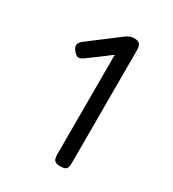

<svg xmlns="http://www.w3.org/2000/svg" viewBox="-130 -761 582 646"><g transform="rotate(30 160.5 -438.0)"><path d="M202 -189Q192 -189 185.5 -192Q179 -195 176.5 -201.5Q174 -208 174 -219V-606Q155 -591 135 -576.5Q115 -562 95 -547Q82 -537 73.5 -536.5Q65 -536 54 -549Q44 -561 45 -570.5Q46 -580 59 -590L174 -677Q182 -682 188.5 -684.5Q195 -687 203 -687Q219 -687 225 -680Q231 -673 231 -656V-218Q231 -207 228.5 -200.5Q226 -194 219.5 -191.5Q213 -189 202 -189Z"/></g></svg>

Font: Fredoka Light Light
Style: Regular
Weight: 300
Version: Version 2.001